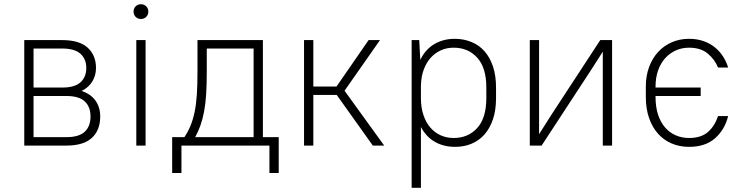

<svg xmlns="http://www.w3.org/2000/svg" viewBox="-20 -690 3521 910"><path d="M95 -500H275Q356 -500 395.5 -464Q435 -428 435 -368Q435 -333 418 -304.5Q401 -276 367 -259Q411 -244 433 -212.5Q455 -181 455 -138Q455 -73 415.5 -36.5Q376 0 295 0H95ZM139 -235V-40H295Q354 -40 381.5 -65.5Q409 -91 409 -138Q409 -184 381.5 -209.5Q354 -235 295 -235ZM139 -460V-275H275Q334 -275 361.5 -300Q389 -325 389 -368Q389 -410 361.5 -435Q334 -460 275 -460Z M626 -500H670V0H626ZM648 -600Q633 -600 623 -610Q613 -620 613 -635Q613 -650 623 -660Q633 -670 648 -670Q663 -670 673 -660Q683 -650 683 -635Q683 -620 673 -610Q663 -600 648 -600Z M1257 0H840V130H796V-40H854Q872 -67 883.5 -95.5Q895 -124 902.5 -160Q910 -196 913 -242Q916 -288 916 -350V-500H1226V-40H1301V130H1257ZM960 -350Q960 -288 957 -242Q954 -196 947 -160Q940 -124 930 -95.5Q920 -67 905 -40H1182V-460H960Z M1576 -240H1465V0H1421V-500H1465V-280H1575L1727 -500H1781L1613 -260L1801 0H1747Z M2137 6Q2083 6 2041.5 -17.5Q2000 -41 1975 -88V200H1931V-500H1967L1972 -406Q1996 -456 2038.5 -481Q2081 -506 2135 -506Q2178 -506 2214.5 -491Q2251 -476 2276.5 -447Q2302 -418 2316.5 -375Q2331 -332 2331 -275V-225Q2331 -168 2316.5 -125Q2302 -82 2276.5 -53Q2251 -24 2215.5 -9Q2180 6 2137 6ZM2130 -36Q2199 -36 2242 -83.5Q2285 -131 2285 -225V-275Q2285 -369 2242 -416.5Q2199 -464 2130 -464Q2098 -464 2070.5 -452Q2043 -440 2022 -417Q2001 -394 1988.5 -360.5Q1976 -327 1975 -284V-225Q1975 -180 1987 -144.5Q1999 -109 2020 -85Q2041 -61 2069 -48.5Q2097 -36 2130 -36Z M2837 -445 2776 -350 2547 0H2491V-500H2535V-54L2596 -150L2825 -500H2881V0H2837Z M3246 6Q3201 6 3163.5 -10Q3126 -26 3099 -56Q3072 -86 3056.5 -130Q3041 -174 3041 -230V-280Q3041 -331 3056.5 -372.5Q3072 -414 3099 -443.5Q3126 -473 3163.5 -489.5Q3201 -506 3246 -506Q3284 -506 3315 -495Q3346 -484 3369 -465Q3392 -446 3407.5 -421.5Q3423 -397 3431 -370H3383Q3368 -408 3334.5 -436Q3301 -464 3246 -464Q3212 -464 3183 -451Q3154 -438 3132.5 -414Q3111 -390 3099 -356Q3087 -322 3087 -280V-275H3301V-235H3087V-230Q3087 -183 3099 -146.5Q3111 -110 3132.5 -85.5Q3154 -61 3183 -48.5Q3212 -36 3246 -36Q3303 -36 3335.5 -64.5Q3368 -93 3383 -140H3431Q3416 -77 3370 -35.5Q3324 6 3246 6Z"/></svg>

Font: PT Root UI Web Light
Style: Regular
Weight: 300
Designer: Vitaly Kuzmin
Foundry: ParaType Ltd.
Version: Version 1.000W